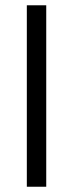

<svg xmlns="http://www.w3.org/2000/svg" viewBox="-20 -710 278 730"><path d="M155.8 0H82V-689.9H155.8Z"/></svg>

Font: Acari Sans
Style: Regular
Weight: 400
Designer: Alfredo Marco Pradil and Stefan Peev
Foundry: Hanken Design Co.
Version: Version 1.045;February 4, 2021;FontCreator 13.0.0.2655 64-bi